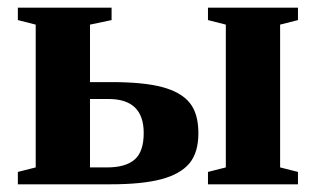

<svg xmlns="http://www.w3.org/2000/svg" viewBox="-20 -479 821 499"><path d="M353.5 -133.3Q353.5 -221.7 262.2 -221.7H213.9V-43.9H258.3Q306.6 -43.9 330.1 -64.5Q353.5 -85 353.5 -133.3ZM213.9 -415V-265.6H270.5Q353 -265.6 401.6 -252.7Q450.2 -239.7 472.9 -211.9Q495.6 -184.1 495.6 -132.8Q495.6 -82.5 472.2 -54.4Q448.7 -26.4 399.2 -13.2Q349.6 0 267.1 0H26.4V-32.2L72.8 -43.9V-415L26.4 -426.8V-459H270V-426.8ZM566.9 -415 520.5 -426.8V-459H754.4V-426.8L708 -415V-43.9L754.4 -32.2V0H520.5V-32.2L566.9 -43.9Z"/></svg>

Font: Tinos
Style: Bold
Weight: 700
Designer: Steve Matteson
Foundry: Monotype Imaging Inc.
Version: Version 1.23